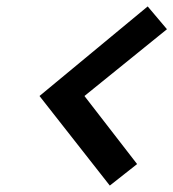

<svg xmlns="http://www.w3.org/2000/svg" viewBox="-20 -658 540 598"><path d="M103 -359 322 -80 407 -147 243 -359 500 -567 440 -638Z"/></svg>

Font: Advent Pro
Style: Bold Italic
Weight: 700
Italic angle: -12°
Designer: VivaRado, Andreas Kalpakidis
Foundry: VivaRado, Andreas Kalpakidis
Version: Version 3.000